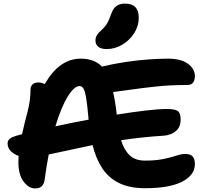

<svg xmlns="http://www.w3.org/2000/svg" viewBox="-20 -1036 1140 1064"><path d="M172 8Q140 8 111 -29.5Q82 -67 82 -136Q82 -154 83 -172Q57 -181 39.5 -199Q22 -217 22 -242Q22 -257 34.5 -267.5Q47 -278 90 -289Q96 -291 102 -292Q117 -358 133 -418Q149 -478 149 -539Q149 -557 160 -568Q171 -579 193 -579Q211 -579 228 -570Q309 -711 427 -711Q503 -711 545 -667Q611 -683 679.5 -693Q748 -703 808.5 -707Q869 -711 910 -711Q982 -711 1021 -683Q1060 -655 1060 -614Q1060 -593 1050.5 -579Q1041 -565 1017 -565Q924 -565 844.5 -556.5Q765 -548 704 -539Q643 -530 607 -526Q613 -499 618 -468Q623 -437 627 -401Q715 -415 787.5 -423.5Q860 -432 903 -432Q950 -432 965.5 -420.5Q981 -409 981 -374Q981 -331 954 -309Q927 -287 887 -284Q822 -280 763 -273.5Q704 -267 651 -259Q667 -206 698 -176Q729 -146 783 -146Q844 -146 886.5 -155Q929 -164 957.5 -173.5Q986 -183 1005 -183Q1037 -183 1048.5 -168Q1060 -153 1060 -127Q1060 -66 990 -29.5Q920 7 784 7Q697 7 639 -22Q581 -51 546 -104.5Q511 -158 493 -232Q421 -217 360.5 -203.5Q300 -190 250 -180Q238 -118 229 -51Q226 -19 212.5 -5Q199 9 172 8ZM421 -559Q391 -559 355 -500.5Q319 -442 287 -336Q378 -356 471 -373Q464 -456 457 -495.5Q450 -535 441.5 -547Q433 -559 421 -559ZM571 -764Q540 -764 524.5 -777Q509 -790 509 -811Q509 -828 517 -841Q525 -854 542 -869Q564 -889 575 -909Q586 -929 596 -958Q608 -992 627 -1004Q646 -1016 673 -1016Q749 -1016 749 -938Q749 -892 723.5 -852Q698 -812 657 -788Q616 -764 571 -764Z"/></svg>

Font: Shantell Sans Normal
Style: Bold
Weight: 700
Designer: Stephen Nixon, Anya Danilova, Shantell Martin
Foundry: Arrow Type
Version: Version 1.009;[a7da0bfa3]